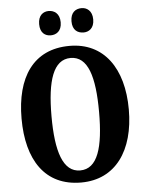

<svg xmlns="http://www.w3.org/2000/svg" viewBox="-61 -970 789 1029"><g transform="rotate(-5 333.5 -455.5)"><path d="M417 -790C444 -790 474 -807 474 -855C474 -903 444 -921 417 -921C385 -921 357 -903 357 -855C357 -807 385 -790 417 -790ZM240 -790C269 -790 299 -807 299 -855C299 -903 269 -921 240 -921C211 -921 183 -903 183 -855C183 -807 211 -790 240 -790ZM334 10C519 10 622 -137 622 -358C622 -580 519 -725 335 -725C139 -725 45 -580 45 -359C45 -137 139 10 334 10ZM334 -55C242 -55 206 -167 206 -358C206 -549 242 -660 335 -660C428 -660 462 -549 462 -358C462 -167 428 -55 334 -55Z"/></g></svg>

Font: Noto Serif Hebrew ExtraCondensed ExtraBold
Style: Regular
Weight: 800
Width: 2
Designer: Monotype Design Team
Foundry: Monotype Imaging Inc.
Version: Version 2.004